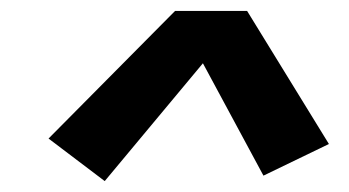

<svg xmlns="http://www.w3.org/2000/svg" viewBox="-20 -764 640 352"><path d="M172 -432 69 -510 301 -744H433L583 -500L463 -442L352 -648Z"/></svg>

Font: Iosevka Etoile Extrabold
Style: Italic
Weight: 800
Italic angle: -9°
Designer: Belleve Invis
Foundry: Belleve Invis
Version: Version 22.1.2; ttfautohint (v1.8.4)